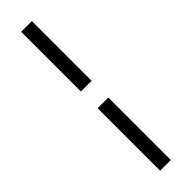

<svg xmlns="http://www.w3.org/2000/svg" viewBox="-338 -738 977 977"><g transform="rotate(-45 150.5 -250.0)"><path d="M112 250V-200H189V250ZM189 -320H112V-750H189Z"/></g></svg>

Font: Source Serif 4 Semibold
Style: Regular
Weight: 600
Designer: Frank Grießhammer
Foundry: Adobe
Version: Version 4.005;hotconv 1.1.0;makeotfexe 2.6.0